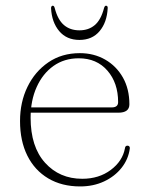

<svg xmlns="http://www.w3.org/2000/svg" viewBox="-20 -660 536 690"><path d="M445 -285Q445 -270 435 -262.5Q425 -255 405 -255H70V-274H381.5Q404.5 -274 404.5 -293Q404.5 -362 366 -406.2Q327.5 -450.5 263 -450.5Q211 -450.5 172.2 -423Q133.5 -395.5 111.8 -347.2Q90 -299 90 -237Q90 -132.5 142 -75Q194 -17.5 275.5 -17.5Q335.5 -17.5 378 -49.2Q420.5 -81 429 -127Q429.5 -132 431.8 -134.2Q434 -136.5 438 -136.5Q443 -136.5 445 -133.5Q447 -130.5 446.5 -126.5Q441.5 -88 417 -57Q392.5 -26 354 -8Q315.5 10 268 10Q202 10 153.2 -19Q104.5 -48 78.2 -100.8Q52 -153.5 52 -225Q52 -293 78.8 -348Q105.5 -403 153.8 -436Q202 -469 267 -469Q317.5 -469 358 -445.8Q398.5 -422.5 421.8 -381.2Q445 -340 445 -285ZM265.5 -551Q298.5 -551 320.8 -570Q343 -589 354 -631.5Q356.5 -639.5 361 -639.5Q363.5 -639.5 365.5 -637.5Q367.5 -635.5 367 -630.5Q364.5 -580 338 -548.2Q311.5 -516.5 265.5 -516.5Q219.5 -516.5 192.8 -548.2Q166 -580 163.5 -630.5Q163.5 -635.5 165.5 -637.5Q167.5 -639.5 169.5 -639.5Q174.5 -639.5 176.5 -631.5Q187.5 -589 209.8 -570Q232 -551 265.5 -551Z"/></svg>

Font: Fraunces Thin
Style: Regular
Weight: 250
Version: Version 1.000;[b76b70a41]